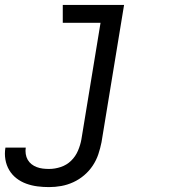

<svg xmlns="http://www.w3.org/2000/svg" viewBox="-70 -550 690 783"><path d="M130 213Q106 213 82.5 210Q59 207 37 199Q15 191 -3 177Q-21 163 -32.5 143.5Q-44 124 -48 100.5Q-52 77 -48 53Q-48 53 -48 52.5Q-48 52 -48 52H35Q35 52 35 52Q35 52 35 52Q33 65 35 78Q37 91 43 101.5Q49 112 58.5 119.5Q68 127 80 131.5Q92 136 104.5 137.5Q117 139 130 139Q154 139 178 131Q202 123 220 105.5Q238 88 248 64.5Q258 41 262 18L340 -457H186V-530H436L344 30Q339 55 331 79Q323 103 308.5 125Q294 147 273.5 164.5Q253 182 229 193Q205 204 180 208.5Q155 213 130 213Z"/></svg>

Font: Iosevka Curly Extended
Style: Italic
Weight: 400
Width: 7
Italic angle: -9°
Monospace: yes
Designer: Belleve Invis
Foundry: Belleve Invis
Version: Version 11.1.0; ttfautohint (v1.8.3)